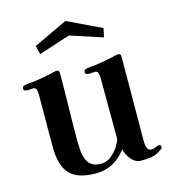

<svg xmlns="http://www.w3.org/2000/svg" viewBox="-115 -864 857 964"><g transform="rotate(-15 314.0 -382.5)"><path d="M617 -37Q617 -41 614.5 -44.5Q612 -48 607 -48Q599 -48 588 -42.5Q577 -37 566 -37Q552 -37 546 -46.5Q540 -56 539 -68.5Q538 -81 538 -91Q538 -201 539 -310.5Q540 -420 540 -529Q540 -542 525 -542Q522 -542 519.5 -541.5Q517 -541 514 -540Q459 -527 403 -519Q391 -518 378 -517Q365 -516 354 -513Q348 -512 344.5 -509Q341 -506 341 -498Q341 -489 349.5 -487Q358 -485 365 -485Q372 -485 378 -486Q384 -487 390 -487Q405 -487 408 -474Q411 -461 411 -450Q411 -371 411.5 -291.5Q412 -212 412 -132Q412 -131 409 -123.5Q406 -116 405 -114Q392 -86 364 -59.5Q336 -33 302 -33Q270 -33 252 -47Q234 -61 226.5 -84Q219 -107 217.5 -133.5Q216 -160 216 -184Q216 -270 218 -356.5Q220 -443 220 -529Q220 -542 206 -542Q201 -542 195 -540Q137 -526 82 -519Q71 -518 58 -517Q45 -516 34 -513Q28 -512 24.5 -509Q21 -506 21 -498Q21 -489 30 -487Q39 -485 46 -485Q52 -485 57.5 -486Q63 -487 69 -487Q84 -487 87 -474Q90 -461 90 -450Q90 -398 89.5 -346.5Q89 -295 89 -243V-176Q89 -82 129 -37.5Q169 7 265 7Q315 7 354.5 -14.5Q394 -36 423 -76Q428 -48 449.5 -22Q471 4 502 4Q534 4 557 0Q580 -4 607 -23Q617 -29 617 -37ZM490 -688 314 -772 138 -689 149 -644 312 -697 480 -642Z"/></g></svg>

Font: UoqMunThenKhung
Style: Regular
Weight: 400
Designer: Font-Kai, 金井和夫, 宇文滿月
Foundry: Kazuo Kanai, Moonlit Owen
Version: Version 1.197